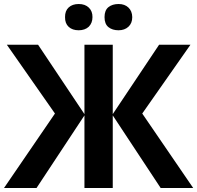

<svg xmlns="http://www.w3.org/2000/svg" viewBox="-20 -937 983 957"><path d="M400.9 -713.9H542V-368.2L772.9 -713.9H929.2L689 -371.1L942.9 0H780.8L542 -361.8V0H400.9V-361.8L162.1 0H0L253.9 -371.1L14.2 -713.9H169.9L400.9 -368.2ZM571.3 -917Q601.6 -917 620.1 -899.4Q638.7 -881.8 639.2 -851.6Q639.2 -821.3 620.1 -803.7Q601.1 -786.1 570.8 -786.1Q540 -786.1 520.5 -801.8Q501 -817.4 501 -851.6Q501 -885.7 520.5 -901.4Q540 -917 571.3 -917ZM304.2 -851.6Q303.7 -882.8 322.3 -899.9Q340.8 -917 372.6 -917Q404.3 -917 422.9 -898.9Q441.4 -880.9 440.9 -851.6Q440.9 -822.3 422.4 -803.7Q403.3 -786.1 372.1 -786.1Q340.8 -786.1 322.3 -803.2Q303.7 -820.3 304.2 -851.6Z"/></svg>

Font: OpenSans-Bold
Style: Bold
Weight: 700
Foundry: Ascender Corporation
Version: Version 1.10